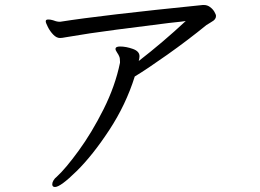

<svg xmlns="http://www.w3.org/2000/svg" viewBox="-20 -702 1040 768"><path d="M844 -638Q844 -624 827 -615Q823 -612 817.5 -609Q812 -606 806 -602Q731 -541 649 -483Q567 -425 519 -396Q484 -284 417.5 -182.5Q351 -81 286.5 -17.5Q222 46 200 46Q189 46 189 35Q189 28 194 19.5Q199 11 207 5Q242 -27 294.5 -99Q347 -171 394 -264.5Q441 -358 460 -451V-455Q460 -470 457 -476Q455 -482 448.5 -491.5Q442 -501 442 -506Q442 -516 460 -516Q484 -516 511 -506.5Q538 -497 538 -477Q538 -470 535 -458Q633 -534 723 -618Q704 -615 687 -613.5Q670 -612 655 -610Q559 -598 447 -583.5Q335 -569 243 -553Q228 -550 220 -550Q206 -550 193 -563.5Q180 -577 171.5 -594Q163 -611 163 -616Q163 -622 167 -623Q169 -624 174 -624Q182 -624 192 -621Q202 -618 204 -617Q212 -615 217 -615H221Q385 -641 791 -682H796Q809 -682 820 -674Q831 -666 837.5 -655Q844 -644 844 -638Z"/></svg>

Font: Iansui
Style: Regular
Weight: 400
Designer: But Ko / Fontworks Inc.
Foundry: zi-hi.com / Fontworks Inc.
Version: Version 1.002